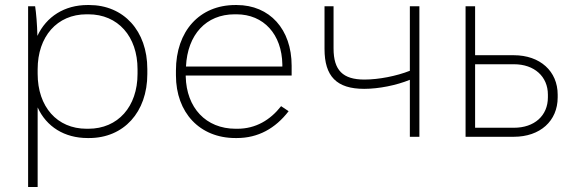

<svg xmlns="http://www.w3.org/2000/svg" viewBox="-20 -545 2284 765"><path d="M92 200H130V-117C165 -40 237 5 329 5H335C473 5 567 -98 567 -250V-270C567 -422 473 -525 335 -525H329C237 -525 165 -479 129 -402C128 -449 124 -494 120 -520H92ZM325 -32C207 -32 130 -120 130 -251V-269C130 -399 207 -488 325 -488H332C450 -488 528 -400 528 -269V-251C528 -120 450 -32 332 -32Z M918 5H924C1008 5 1077 -33 1130 -102L1100 -122C1057 -67 999 -32 926 -32H919C800 -32 723 -116 720 -240V-244H1142V-283C1142 -428 1055 -525 923 -525H918C775 -525 681 -421 681 -264V-245C681 -96 776 5 918 5ZM721 -280C727 -407 801 -488 915 -488H922C1031 -488 1103 -408 1105 -288V-280Z M1613 0H1651V-520H1613V-263C1560 -242 1489 -228 1432 -228C1346 -228 1309 -265 1309 -352V-520H1273V-350C1273 -241 1321 -191 1431 -191C1489 -191 1559 -205 1613 -227Z M1835 0H2027C2132 0 2202 -63 2202 -157V-168C2202 -261 2132 -325 2027 -325H1873V-520H1835ZM1873 -36V-289H2028C2109 -289 2163 -240 2163 -168V-157C2163 -84 2109 -36 2028 -36Z"/></svg>

Font: Fixel Text ExtraLight
Style: Regular
Weight: 200
Width: 4
Designer: AlfaBravo + MacPaw
Foundry: Kyrylo Tkachov, Marchela Mozhyna, Serhii Makarenko, Maria Weinstein, Zakhar Kryvoshyya
Version: Version 1.211